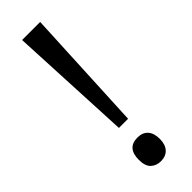

<svg xmlns="http://www.w3.org/2000/svg" viewBox="-247 -730 760 760"><g transform="rotate(-45 133.5 -350.0)"><path d="M159.2 -196.8H107.9L83 -713.9H184.1ZM74.2 -51.8Q74.2 -118.2 132.8 -118.2Q161.1 -118.2 176.5 -101.1Q191.9 -84 191.9 -51.8Q191.9 -20.5 176.3 -3.2Q160.6 14.2 132.8 14.2Q107.4 14.2 90.8 -1.2Q74.2 -16.6 74.2 -51.8Z"/></g></svg>

Font: f0_46866 
Style: Regular
Weight: 400
Foundry: Ascender Corporation
Version: Version 1.10